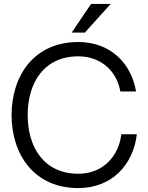

<svg xmlns="http://www.w3.org/2000/svg" viewBox="-20 -946 756 978"><path d="M379 12C551 12 659 -108 677 -262H598C584 -147 502 -61 379 -61C202 -61 121 -198 121 -360C121 -522 202 -659 379 -659C494 -659 575 -584 593 -480H673C649 -624 542 -732 379 -732C152 -732 39 -559 39 -360C39 -161 152 12 379 12ZM345 -780H412L544 -926H444Z"/></svg>

Font: Aspekta 350
Style: Regular
Weight: 350
Designer: Ivo Dolenc
Version: Version 2.000